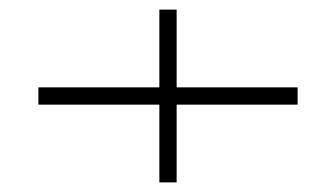

<svg xmlns="http://www.w3.org/2000/svg" viewBox="-20 -500 700 400"><path d="M312 -480H348V-120H312ZM60 -282V-318H600V-282Z"/></svg>

Font: Kalnia Expanded
Style: Regular
Weight: 400
Width: 7
Designer: Frida Medrano
Foundry: Frida Medrano
Version: Version 1.105